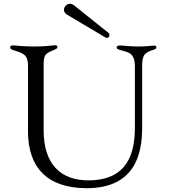

<svg xmlns="http://www.w3.org/2000/svg" viewBox="-20 -970 895 1002"><path d="M432.2 12.1C685.7 12.1 721.9 -168 721.9 -304.7V-621.1C721.9 -679.7 730.1 -694.6 782.7 -710.9C791.2 -713.1 796.2 -717 796.2 -723C796.2 -729.4 791.9 -731.9 785.2 -731.9C767 -731.9 739.7 -726.6 699.9 -727.3C647.4 -728 627.1 -732.6 604.4 -732.6C594.1 -732.6 588.8 -728.7 588.8 -722.3C588.8 -716.6 592 -713.1 607.6 -708.8C637.8 -700.6 656.2 -696.4 668.7 -681.8C679.3 -669 683.9 -650.9 683.9 -625.7V-306.1C683.9 -179.7 652.7 -28.8 440.7 -28.8C294.4 -28.8 207.7 -115.8 207.7 -290.1V-620.4C207.7 -678.3 210.2 -689.3 257.8 -707.7C275.6 -714.8 279.5 -717.7 279.5 -724.8C279.5 -730.5 275.6 -733.7 267.4 -733.7C251.8 -733.7 223.7 -727.3 163 -727.3C93.8 -727.3 64.3 -733 46.9 -733C37.6 -733 33 -728.7 33 -722.3C33 -716.6 36.6 -712 52.2 -707.4C107.2 -691.4 126.1 -680.4 126.1 -626.4V-284.4C126.1 -93.4 229.8 12.1 432.2 12.1ZM313.6 -918.7C313.9 -909.4 318.9 -899.9 331 -892.8L529.5 -774.9C532.3 -773.4 535.2 -772 537.6 -772C545.5 -772 551.1 -778.8 551.1 -786.6C551.1 -791.2 549.4 -796.2 543.7 -800.4L366.1 -942.5C359.4 -947.4 353 -950.3 345.9 -950.3C328.8 -950.3 313.6 -934.7 313.6 -918.7Z"/></svg>

Font: Margiela Serif
Style: Regular
Weight: 400
Designer: Andreas Faust, Stefan Endress
Version: Version 1.002;FEAKit 1.0